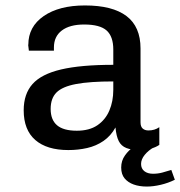

<svg xmlns="http://www.w3.org/2000/svg" viewBox="-20 -541 662 705"><path d="M231 10Q152 10 109.5 -27Q67 -64 67 -136Q67 -196 99.5 -232.5Q132 -269 204.5 -286Q277 -303 396 -303V-359Q396 -407 371.5 -429Q347 -451 289 -451Q236 -451 207 -429Q178 -407 178 -367V-355H86Q84 -371 83.5 -376Q83 -381 83 -380Q83 -379 83.5 -377Q84 -375 84 -377Q84 -443 140.5 -482Q197 -521 292 -521Q393 -521 444.5 -482Q496 -443 496 -363V-92Q496 -76 504 -69Q512 -62 525 -62Q548 -62 565 -74V-9Q552 0 533 5Q514 10 493 10Q463 10 444 2.5Q425 -5 416 -23Q407 -41 404 -73Q387 -42 360 -23.5Q333 -5 300 2.5Q267 10 231 10ZM262 -61Q308 -61 337.5 -81Q367 -101 381.5 -135Q396 -169 396 -211V-242Q310 -242 259.5 -232.5Q209 -223 187.5 -201.5Q166 -180 166 -141Q166 -101 189.5 -81Q213 -61 262 -61ZM519 144Q492 144 471 136.5Q450 129 437.5 114Q425 99 425 74Q425 49 439 29.5Q453 10 469 0H545Q525 11 511.5 27.5Q498 44 498 61Q498 78 510 87.5Q522 97 542 97Q560 97 576.5 92.5Q593 88 609 83L622 119Q598 131 570.5 137.5Q543 144 519 144Z"/></svg>

Font: Chivo Mono Medium
Style: Regular
Weight: 400
Monospace: yes
Version: Version 1.008